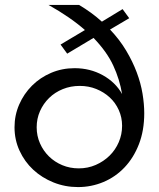

<svg xmlns="http://www.w3.org/2000/svg" viewBox="-20 -750 646 780"><path d="M505 -676 427 -630Q466 -589 492.5 -544.5Q519 -500 535.5 -456Q552 -412 559 -369.5Q566 -327 566 -290Q566 -220 544.5 -164.5Q523 -109 486 -70Q449 -31 400 -10.5Q351 10 297 10Q244 10 197 -9Q150 -28 115 -60.5Q80 -93 59.5 -137.5Q39 -182 39 -233Q39 -282 58 -325.5Q77 -369 110 -402Q143 -435 187.5 -454Q232 -473 283 -473Q346 -473 397.5 -444.5Q449 -416 476 -368Q466 -428 440 -484Q414 -540 360 -596L253 -532L226 -569L325 -628Q266 -680 177 -730H301Q352 -700 394 -662L478 -713ZM129 -233Q129 -198 142.5 -167.5Q156 -137 179 -114.5Q202 -92 233 -79Q264 -66 300 -66Q337 -66 369 -80Q401 -94 425 -117.5Q449 -141 462.5 -172.5Q476 -204 476 -239Q476 -273 462.5 -303Q449 -333 425.5 -354.5Q402 -376 371 -388.5Q340 -401 304 -401Q267 -401 235 -388Q203 -375 179.5 -352Q156 -329 142.5 -298.5Q129 -268 129 -233Z"/></svg>

Font: PTCRaleway Medium
Style: Regular
Weight: 500
Designer: Matt McInerney, Pablo Impallari, Rodrigo Fuenzalida
Foundry: Matt McInerney, Pablo Impallari, Rodrigo Fuenzalida
Version: Version 3.000g; ttfautohint (v1.5) -l 8 -r 28 -G 28 -x 14 -D